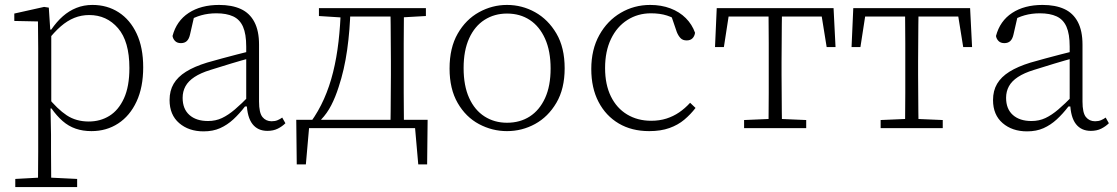

<svg xmlns="http://www.w3.org/2000/svg" viewBox="-20 -520 4533 779"><path d="M42 239V206L152 200H170L293 206V239ZM134 239Q134 206 134.5 169.5Q135 133 135 95.5Q135 58 135 23V-265Q135 -296 135 -324.5Q135 -353 134.5 -380.5Q134 -408 134 -433L38 -435V-465L159 -492L178 -489L184 -398L188 -396V-86L185 -82L187 26Q187 60 187 97.5Q187 135 187.5 171Q188 207 188 239ZM351 12Q316 12 287 2Q258 -8 234 -29Q210 -50 189 -80H167L171 -129Q213 -77 251 -52Q289 -27 340 -27Q387 -27 424 -50Q461 -73 483 -121Q505 -169 505 -244Q505 -352 459 -405.5Q413 -459 342 -459Q310 -459 281.5 -447.5Q253 -436 226.5 -413Q200 -390 171 -353L166 -400H188Q210 -432 235 -454Q260 -476 290 -488Q320 -500 355 -500Q415 -500 461.5 -470Q508 -440 534.5 -383.5Q561 -327 561 -247Q561 -166 534 -108Q507 -50 459.5 -19Q412 12 351 12Z M806 13Q746 13 707 -20.5Q668 -54 668 -114Q668 -152 684.5 -180Q701 -208 734.5 -229Q768 -250 820 -266Q851 -275 881 -283Q911 -291 941.5 -299Q972 -307 1001 -314V-286Q960 -275 917 -262Q874 -249 833 -236Q794 -224 769 -207.5Q744 -191 732.5 -170Q721 -149 721 -123Q721 -78 748.5 -53.5Q776 -29 824 -29Q855 -29 880.5 -41Q906 -53 933 -76Q960 -99 993 -133L996 -88H974Q951 -58 926.5 -35.5Q902 -13 873 0Q844 13 806 13ZM1065 11Q1026 11 1004.5 -16.5Q983 -44 981 -100L979 -102V-331Q979 -382 966 -411.5Q953 -441 926 -453.5Q899 -466 858 -466Q825 -466 796.5 -458Q768 -450 742 -434L770 -463L751 -380Q747 -362 738 -353.5Q729 -345 714 -345Q699 -345 690.5 -353.5Q682 -362 680 -374Q696 -435 745.5 -467.5Q795 -500 869 -500Q921 -500 957 -483.5Q993 -467 1012 -431Q1031 -395 1031 -339V-108Q1031 -62 1045 -45Q1059 -28 1082 -28Q1096 -28 1106.5 -32.5Q1117 -37 1125 -43L1138 -20Q1125 -7 1107 2Q1089 11 1065 11Z M1689 0H1209L1236 -24L1221 147H1184L1182 -34H1715L1713 147H1677L1662 -24ZM1564 0Q1565 -30 1565 -67Q1565 -104 1565.5 -143Q1566 -182 1566 -216V-271Q1566 -306 1565.5 -344.5Q1565 -383 1565 -420.5Q1565 -458 1564 -487H1619Q1619 -458 1618.5 -420.5Q1618 -383 1618 -344.5Q1618 -306 1618 -271V-216Q1618 -182 1618 -143Q1618 -104 1618.5 -67Q1619 -30 1619 0ZM1274 -455V-487H1382V-449H1368ZM1589 -449V-487H1708V-455L1602 -449ZM1241 -25Q1272 -68 1294.5 -118.5Q1317 -169 1331.5 -227.5Q1346 -286 1353.5 -351.5Q1361 -417 1363 -487H1402Q1400 -399 1388.5 -317.5Q1377 -236 1354 -167Q1341 -126 1324 -93Q1307 -60 1283 -35V-9ZM1379 -453V-487H1586V-453Z M2037 12Q1977 12 1923.5 -16.5Q1870 -45 1837 -102Q1804 -159 1804 -242Q1804 -326 1837 -383.5Q1870 -441 1923.5 -470.5Q1977 -500 2037 -500Q2098 -500 2151 -470.5Q2204 -441 2237.5 -384Q2271 -327 2271 -243Q2271 -160 2237.5 -103Q2204 -46 2151 -17Q2098 12 2037 12ZM2037 -22Q2090 -22 2129.5 -47.5Q2169 -73 2191.5 -122Q2214 -171 2214 -242Q2214 -313 2191.5 -363Q2169 -413 2129.5 -439Q2090 -465 2037 -465Q1986 -465 1946 -439.5Q1906 -414 1883.5 -364.5Q1861 -315 1861 -244Q1861 -172 1883.5 -122.5Q1906 -73 1946 -47.5Q1986 -22 2037 -22Z M2614 12Q2543 12 2490.5 -19Q2438 -50 2408.5 -106.5Q2379 -163 2379 -240Q2379 -319 2411.5 -377.5Q2444 -436 2498.5 -468Q2553 -500 2618 -500Q2663 -500 2700 -486Q2737 -472 2762.5 -446.5Q2788 -421 2800 -387Q2798 -373 2789.5 -364.5Q2781 -356 2766 -356Q2750 -356 2741 -365.5Q2732 -375 2726 -390L2699 -469L2740 -430Q2714 -448 2686 -457Q2658 -466 2621 -466Q2568 -466 2525.5 -439Q2483 -412 2459 -362Q2435 -312 2435 -244Q2435 -177 2458.5 -129Q2482 -81 2524.5 -55.5Q2567 -30 2622 -30Q2656 -30 2684 -39Q2712 -48 2735.5 -64Q2759 -80 2780 -103L2802 -82Q2782 -56 2756.5 -34.5Q2731 -13 2696 -0.5Q2661 12 2614 12Z M2881 -329 2888 -487H3362L3370 -329H3334L3310 -478L3336 -453H2914L2940 -478L2917 -329ZM2999 0V-33L3116 -38H3134L3251 -33V0ZM3098 0Q3098 -30 3098.5 -67Q3099 -104 3099 -143Q3099 -182 3099 -216V-271Q3099 -306 3099 -344.5Q3099 -383 3098.5 -420.5Q3098 -458 3098 -487H3153Q3152 -458 3152 -420.5Q3152 -383 3151.5 -344.5Q3151 -306 3151 -271V-216Q3151 -182 3151.5 -143Q3152 -104 3152 -67Q3152 -30 3153 0Z M3435 -329 3442 -487H3916L3924 -329H3888L3864 -478L3890 -453H3468L3494 -478L3471 -329ZM3553 0V-33L3670 -38H3688L3805 -33V0ZM3652 0Q3652 -30 3652.5 -67Q3653 -104 3653 -143Q3653 -182 3653 -216V-271Q3653 -306 3653 -344.5Q3653 -383 3652.5 -420.5Q3652 -458 3652 -487H3707Q3706 -458 3706 -420.5Q3706 -383 3705.5 -344.5Q3705 -306 3705 -271V-216Q3705 -182 3705.5 -143Q3706 -104 3706 -67Q3706 -30 3707 0Z M4147 13Q4087 13 4048 -20.5Q4009 -54 4009 -114Q4009 -152 4025.5 -180Q4042 -208 4075.5 -229Q4109 -250 4161 -266Q4192 -275 4222 -283Q4252 -291 4282.5 -299Q4313 -307 4342 -314V-286Q4301 -275 4258 -262Q4215 -249 4174 -236Q4135 -224 4110 -207.5Q4085 -191 4073.5 -170Q4062 -149 4062 -123Q4062 -78 4089.5 -53.5Q4117 -29 4165 -29Q4196 -29 4221.5 -41Q4247 -53 4274 -76Q4301 -99 4334 -133L4337 -88H4315Q4292 -58 4267.5 -35.5Q4243 -13 4214 0Q4185 13 4147 13ZM4406 11Q4367 11 4345.5 -16.5Q4324 -44 4322 -100L4320 -102V-331Q4320 -382 4307 -411.5Q4294 -441 4267 -453.5Q4240 -466 4199 -466Q4166 -466 4137.5 -458Q4109 -450 4083 -434L4111 -463L4092 -380Q4088 -362 4079 -353.5Q4070 -345 4055 -345Q4040 -345 4031.5 -353.5Q4023 -362 4021 -374Q4037 -435 4086.5 -467.5Q4136 -500 4210 -500Q4262 -500 4298 -483.5Q4334 -467 4353 -431Q4372 -395 4372 -339V-108Q4372 -62 4386 -45Q4400 -28 4423 -28Q4437 -28 4447.5 -32.5Q4458 -37 4466 -43L4479 -20Q4466 -7 4448 2Q4430 11 4406 11Z"/></svg>

Font: Source Serif 4 Light
Style: Regular
Weight: 300
Designer: Frank Grießhammer
Foundry: Adobe Systems Incorporated
Version: Version 4.004;hotconv 1.0.116;makeotfexe 2.5.65601